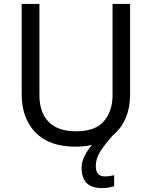

<svg xmlns="http://www.w3.org/2000/svg" viewBox="-20 -734 771 974"><path d="M466 107Q466 136 478 148.5Q490 161 511 161Q528 161 539.5 158.5Q551 156 559 155V211Q545 215 531 217.5Q517 220 497 220Q444 220 419 194Q394 168 394 117Q394 86 410 55.5Q426 25 447 1Q408 10 362 10Q229 10 159.5 -62.5Q90 -135 90 -254V-714H180V-251Q180 -164 226.5 -116Q273 -68 367 -68Q464 -68 507.5 -119.5Q551 -171 551 -252V-714H640V-252Q640 -189 618 -136Q596 -83 552 -47Q508 3 487 37.5Q466 72 466 107Z"/></svg>

Font: Noto Sans Tifinagh Hawad
Style: Regular
Weight: 400
Designer: JamraPatel
Foundry: JamraPatel LLC
Version: Version 2.006; ttfautohint (v1.8.4.7-5d5b)